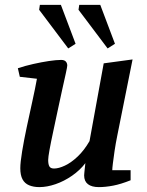

<svg xmlns="http://www.w3.org/2000/svg" viewBox="-20 -756 599 785"><path d="M141 9Q117 9 99 1.5Q81 -6 72 -23Q63 -40 63 -68Q63 -92 70.5 -137.5Q78 -183 89.5 -237Q101 -291 112.5 -343Q124 -395 131 -434L61 -442L53 -477Q83 -487 116.5 -494.5Q150 -502 180 -506.5Q210 -511 230 -511Q243 -511 249 -504.5Q255 -498 255 -488Q255 -483 249 -455.5Q243 -428 234 -388Q225 -348 215.5 -302.5Q206 -257 197 -215.5Q188 -174 182.5 -143.5Q177 -113 177 -102Q177 -84 182 -75.5Q187 -67 201 -67Q220 -67 245.5 -79Q271 -91 297.5 -116Q324 -141 346 -179L404 -497L522 -513L460 -204Q453 -170 448.5 -139.5Q444 -109 441.5 -88Q439 -67 439 -60H514V-19Q474 -3 442.5 3Q411 9 384 9Q355 9 339.5 -3Q324 -15 324 -39Q324 -43 325 -51.5Q326 -60 327 -70.5Q328 -81 329 -89Q307 -60 274.5 -37.5Q242 -15 207 -3Q172 9 141 9ZM420 -558 301 -716 304 -736H390L450 -577ZM259 -558 140 -716 143 -736H229L289 -577Z"/></svg>

Font: Manuale SemiBold
Style: Italic
Weight: 600
Italic angle: -11°
Designer: Eduardo Tunni / Pablo Cosgaya
Foundry: Eduardo Tunni / Pablo Cosgaya
Version: Version 1.002